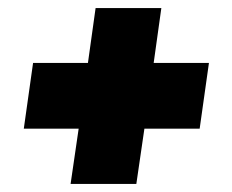

<svg xmlns="http://www.w3.org/2000/svg" viewBox="-20 -499 576 476"><path d="M155 -43 175 -180H39L62 -343H198L217 -479H380L361 -343H498L475 -180H338L318 -43Z"/></svg>

Font: Alumni Sans Black
Style: Italic
Weight: 900
Italic angle: -8°
Version: Version 1.016